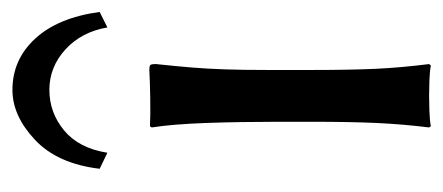

<svg xmlns="http://www.w3.org/2000/svg" viewBox="-226 -498 727 315"><g transform="rotate(-90 137.5 -340.5)"><path d="M95.2 -249Q95.2 -308.6 93.3 -364.7Q91.3 -420.9 85.9 -455.1L87.9 -458Q105 -457 133.5 -457.5Q162.1 -458 180.2 -459Q186.5 -459 188.2 -457.5Q189.9 -456.1 189.9 -448.2Q186.5 -416.5 184.3 -389.9Q182.1 -363.3 181.2 -335Q180.2 -306.6 180.2 -266.1V-190.9Q180.2 -130.4 182.1 -87.9Q184.1 -45.4 189.9 0L187.5 2.9Q178.2 1 162.8 0.5Q147.5 0 137.7 0Q128.4 0 112.8 0.5Q97.2 1 87.9 2.9L85.9 0Q91.3 -43.5 93.3 -87.4Q95.2 -131.3 95.2 -190.9ZM250 -527.8Q242.7 -570.3 213.9 -596.7Q185.1 -623 147.5 -623Q110.4 -623 81.1 -598.9Q51.8 -574.7 44.4 -527.8L18.1 -540.5Q26.4 -609.9 65.7 -646.7Q105 -683.6 147.5 -683.6Q197.3 -683.6 231.7 -646.2Q266.1 -608.9 275.4 -540.5Z"/></g></svg>

Font: Kurinto Seri
Style: Regular
Weight: 400
Designer: Kurinto was developed by Clint Goss from a range of fonts that are compatible with the SIL Open Font License Version 1.1
Foundry: Clinton F. Goss
Version: Version 2.196; July 25, 2020